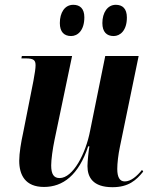

<svg xmlns="http://www.w3.org/2000/svg" viewBox="-20 -769 637 799"><path d="M453 -619C480 -619 508 -642 508 -696C508 -733 490 -749 462 -749C427 -749 406 -716 406 -673C406 -636 424 -619 453 -619ZM276 -619C303 -619 331 -642 331 -697C331 -733 313 -749 285 -749C249 -749 229 -716 229 -673C229 -636 247 -619 276 -619ZM448 10C515 10 547 -19 576 -55L571 -62C550 -36 525 -14 499 -14C478 -14 468 -32 468 -66C468 -89 472 -125 479 -158L557 -536H418L355 -225C337 -130 284 -28 228 -28C204 -28 193 -44 193 -81C193 -104 199 -149 207 -187L280 -536H71L69 -526H87C121 -526 128 -518 128 -497C128 -485 125 -464 119 -432L76 -215C68 -179 60 -132 60 -100C60 -41 85 9 163 9C242 9 307 -40 347 -160H352C349 -144 344 -96 344 -78C344 -32 366 10 448 10Z"/></svg>

Font: Noto Serif Display Condensed
Style: Bold Italic
Weight: 700
Width: 3
Italic angle: -12°
Designer: Monotype Design Team
Foundry: Monotype Imaging Inc.
Version: Version 2.009